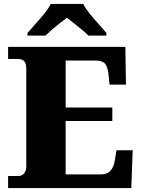

<svg xmlns="http://www.w3.org/2000/svg" viewBox="-20 -951 715 971"><path d="M21 0V-61H72Q86 -61 95 -67.5Q104 -74 108.5 -85Q113 -96 113 -110V-599Q113 -623 107 -634.5Q101 -646 91 -649.5Q81 -653 70 -653H21V-714H614L617 -523H534L529 -573Q525 -613 511 -629Q497 -645 462 -645H312V-407H548V-339H312V-69H491Q523 -69 539.5 -88.5Q556 -108 561 -141L569 -191H651L644 0ZM119 -784Q135 -803 158.5 -829Q182 -855 204 -882Q226 -909 236 -931H401Q412 -909 433.5 -882Q455 -855 479 -829Q503 -803 518 -784V-771H427Q417 -782 396.5 -799Q376 -816 354.5 -833Q333 -850 318 -861Q303 -850 281.5 -833Q260 -816 240.5 -799Q221 -782 210 -771H119Z"/></svg>

Font: Noto Serif Tibetan Black
Style: Regular
Weight: 900
Version: Version 2.103